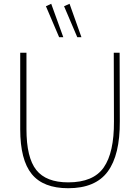

<svg xmlns="http://www.w3.org/2000/svg" viewBox="-20 -989 741 1016"><path d="M582 -710H613L614 -347Q615 -169 550 -81Q485 7 341 7Q209 7 148 -68Q87 -143 87 -305V-710H120V-306Q120 -155 172 -89.5Q224 -24 341 -24Q474 -24 529 -103Q584 -182 583 -346ZM389 -792 319 -956 348 -969 411 -792ZM293 -792 223 -956 251 -969 315 -792Z"/></svg>

Font: Livvic Thin
Style: Regular
Weight: 250
Designer: Jacques Le Bailly, Baron von Fonthausen
Version: Version 1.001; ttfautohint (v1.8.2)